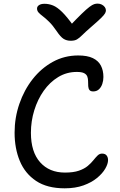

<svg xmlns="http://www.w3.org/2000/svg" viewBox="-20 -1012 653 1042"><path d="M331.2 10Q235.8 10 175.8 -30.1Q115.8 -70.2 87.5 -138.4Q59.2 -206.6 59.2 -292Q59.2 -373 85.1 -448.4Q111 -523.8 157.4 -582.8Q203.8 -641.8 266.7 -676.4Q329.6 -711 404.4 -711Q454 -711 483.9 -696.6Q513.8 -682.2 527.5 -656Q541.2 -629.8 541.2 -594.2Q541.2 -574.4 535.1 -556.4Q529 -538.4 516.7 -527.1Q504.4 -515.8 486 -515.8Q471.2 -515.8 465.4 -523.7Q459.6 -531.6 458.8 -544.3Q458 -557 458 -572Q458 -585 453.9 -596.4Q449.8 -607.8 436.9 -614.7Q424 -621.6 396.6 -621.6Q341.6 -621.6 295.9 -593.8Q250.2 -566 217.2 -519.2Q184.2 -472.4 166 -413.4Q147.8 -354.4 147.8 -291.2Q147.8 -187.4 197.7 -131.4Q247.6 -75.4 332.6 -75.4Q378.8 -75.4 408.5 -85.8Q438.2 -96.2 456.4 -111.6Q474.6 -127 486.8 -142.3Q499 -157.6 509.6 -168Q520.2 -178.4 533.8 -178.4Q550.6 -178.4 558.5 -168.4Q566.4 -158.4 566.4 -143.2Q566.4 -122.8 551.3 -96.7Q536.2 -70.6 506.5 -46.1Q476.8 -21.6 432.8 -5.8Q388.8 10 331.2 10ZM509.4 -992.4Q522.6 -992.4 532.9 -986.9Q543.2 -981.4 549 -973.2Q554.8 -965 554.8 -955.2Q554.8 -948.4 550.2 -939.7Q545.6 -931 528.3 -914Q511 -897 473.6 -864.8Q443.2 -838.4 426.8 -822Q410.4 -805.6 397.8 -798.2Q385.2 -790.8 364.2 -790.8Q341.4 -790.8 324.9 -801.3Q308.4 -811.8 288.8 -841.2Q266 -874.8 246.4 -893.9Q226.8 -913 212.1 -924Q197.4 -935 189.2 -944.2Q181 -953.4 181 -965.6Q181 -977 191.9 -984.2Q202.8 -991.4 221.2 -991.4Q245.4 -991.4 267.9 -982.3Q290.4 -973.2 317.3 -946.8Q344.2 -920.4 382.4 -867L354.2 -866.6Q396.8 -911.6 423.4 -937.3Q450 -963 465.8 -974.8Q481.6 -986.6 491.2 -989.5Q500.8 -992.4 509.4 -992.4Z"/></svg>

Font: Shantell Sans Light
Style: Regular
Weight: 300
Designer: Stephen Nixon, Anya Danilova, Shantell Martin
Foundry: Arrow Type
Version: Version 1.011;[c5ecc13dd]